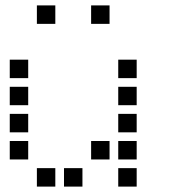

<svg xmlns="http://www.w3.org/2000/svg" viewBox="-20 -704 640 708"><path d="M117 -684Q116 -684 116 -684Q116 -684 116 -683V-617Q116 -616 116 -616Q116 -616 117 -616H183Q184 -616 184 -616Q184 -616 184 -617V-683Q184 -684 184 -684Q184 -684 183 -684ZM317 -684Q316 -684 316 -684Q316 -684 316 -683V-617Q316 -616 316 -616Q316 -616 317 -616H383Q384 -616 384 -616Q384 -616 384 -617V-683Q384 -684 384 -684Q384 -684 383 -684ZM17 -484Q16 -484 16 -484Q16 -484 16 -483V-417Q16 -416 16 -416Q16 -416 17 -416H83Q84 -416 84 -416Q84 -416 84 -417V-483Q84 -484 84 -484Q84 -484 83 -484ZM417 -484Q416 -484 416 -484Q416 -484 416 -483V-417Q416 -416 416 -416Q416 -416 417 -416H483Q484 -416 484 -416Q484 -416 484 -417V-483Q484 -484 484 -484Q484 -484 483 -484ZM17 -384Q16 -384 16 -384Q16 -384 16 -383V-317Q16 -316 16 -316Q16 -316 17 -316H83Q84 -316 84 -316Q84 -316 84 -317V-383Q84 -384 84 -384Q84 -384 83 -384ZM417 -384Q416 -384 416 -384Q416 -384 416 -383V-317Q416 -316 416 -316Q416 -316 417 -316H483Q484 -316 484 -316Q484 -316 484 -317V-383Q484 -384 484 -384Q484 -384 483 -384ZM17 -284Q16 -284 16 -284Q16 -284 16 -283V-217Q16 -216 16 -216Q16 -216 17 -216H83Q84 -216 84 -216Q84 -216 84 -217V-283Q84 -284 84 -284Q84 -284 83 -284ZM417 -284Q416 -284 416 -284Q416 -284 416 -283V-217Q416 -216 416 -216Q416 -216 417 -216H483Q484 -216 484 -216Q484 -216 484 -217V-283Q484 -284 484 -284Q484 -284 483 -284ZM17 -184Q16 -184 16 -184Q16 -184 16 -183V-117Q16 -116 16 -116Q16 -116 17 -116H83Q84 -116 84 -116Q84 -116 84 -117V-183Q84 -184 84 -184Q84 -184 83 -184ZM317 -184Q316 -184 316 -184Q316 -184 316 -183V-117Q316 -116 316 -116Q316 -116 317 -116H383Q384 -116 384 -116Q384 -116 384 -117V-183Q384 -184 384 -184Q384 -184 383 -184ZM417 -184Q416 -184 416 -184Q416 -184 416 -183V-117Q416 -116 416 -116Q416 -116 417 -116H483Q484 -116 484 -116Q484 -116 484 -117V-183Q484 -184 484 -184Q484 -184 483 -184ZM117 -84Q116 -84 116 -84Q116 -84 116 -83V-17Q116 -16 116 -16Q116 -16 117 -16H183Q184 -16 184 -16Q184 -16 184 -17V-83Q184 -84 184 -84Q184 -84 183 -84ZM217 -84Q216 -84 216 -84Q216 -84 216 -83V-17Q216 -16 216 -16Q216 -16 217 -16H283Q284 -16 284 -16Q284 -16 284 -17V-83Q284 -84 284 -84Q284 -84 283 -84ZM417 -84Q416 -84 416 -84Q416 -84 416 -83V-17Q416 -16 416 -16Q416 -16 417 -16H483Q484 -16 484 -16Q484 -16 484 -17V-83Q484 -84 484 -84Q484 -84 483 -84Z"/></svg>

Font: Doto SemiBold
Style: Regular
Weight: 600
Monospace: yes
Version: Version 1.000